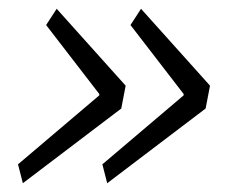

<svg xmlns="http://www.w3.org/2000/svg" viewBox="-20 -506 525 437"><path d="M32 -89 21 -132 206 -289V-292L85 -449L109 -486L266 -311L256 -259ZM224 -89 213 -132 398 -289V-292L277 -449L301 -486L458 -311L448 -259Z"/></svg>

Font: IBM Plex Sans Light
Style: Italic
Weight: 300
Italic angle: -11.31°
Designer: Mike Abbink, Paul van der Laan, Pieter van Rosmalen
Foundry: Bold Monday
Version: Version 3.201